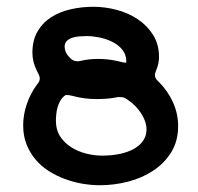

<svg xmlns="http://www.w3.org/2000/svg" viewBox="-20 -526 588 570"><path d="M256.8 -505.9Q292 -505.9 326.9 -496.6Q361.8 -487.3 389.6 -468.5Q417.5 -449.7 434.8 -421.9Q452.1 -394 452.1 -356.9Q452.1 -336.9 443.8 -317.9Q442.4 -313.5 441.2 -310.3Q439.9 -307.1 439.9 -303.2Q439.9 -292.5 450.2 -284.2Q478 -256.8 493.4 -222.7Q508.8 -188.5 508.8 -151.9Q508.8 -106.9 488.3 -74Q467.8 -41 434.8 -19.3Q401.9 2.4 360.4 13.2Q318.8 23.9 276.9 23.9Q251 23.9 224.1 19.3Q197.3 14.6 171.9 5.1Q146.5 -4.4 124 -18.8Q101.6 -33.2 85 -53Q68.4 -72.8 58.6 -97.9Q48.8 -123 48.8 -153.8Q48.8 -185.5 59.6 -217Q70.3 -248.5 89.8 -274.9Q98.1 -284.2 98.1 -293Q98.1 -299.8 92.8 -309.1Q82.5 -329.6 79.3 -343.3Q76.2 -356.9 76.2 -369.1Q76.2 -406.7 91.6 -432.9Q106.9 -459 132.3 -475.1Q157.7 -491.2 190.2 -498.5Q222.7 -505.9 256.8 -505.9ZM382.8 -210Q376 -216.8 369.4 -222.2Q362.8 -227.5 356 -231.9Q350.6 -235.8 345.9 -236.8Q341.3 -237.8 335.9 -237.8Q333.5 -237.8 330.8 -237.8Q328.1 -237.8 325.2 -236.8Q310.1 -233.9 295.2 -232.9Q280.3 -231.9 266.1 -231.9Q230 -231.9 195.8 -241.2Q184.1 -244.1 178.2 -244.1Q174.8 -244.1 173.8 -243.2L169.9 -240.2Q162.6 -233.9 158 -225.1Q153.3 -216.3 150.6 -206.5Q147.9 -196.8 147 -186.5Q146 -176.3 146 -167Q146 -140.6 158.4 -121.3Q170.9 -102.1 190.7 -89.4Q210.4 -76.7 234.9 -70.3Q259.3 -64 283.2 -64Q312.5 -64 336.9 -69.3Q361.3 -74.7 378.7 -84.7Q396 -94.7 405.5 -109.1Q415 -123.5 415 -142.1Q415 -157.2 407.2 -174.6Q399.4 -191.9 382.8 -210ZM237.8 -418.9Q227.1 -418.9 215.3 -418Q203.6 -417 194.1 -413.8Q184.6 -410.6 178.2 -404.3Q171.9 -397.9 171.9 -387.2Q171.9 -379.4 175.3 -371.3Q178.7 -363.3 187 -355Q196.3 -344.2 209 -344.2Q211.4 -344.2 213.6 -344.2Q215.8 -344.2 219.2 -345.2Q231 -348.1 244.1 -349.6Q257.3 -351.1 270 -351.1Q299.8 -351.1 327.1 -345.2Q347.2 -339.8 352.1 -339.8Q355 -339.8 355 -342.8Q355 -364.3 342.8 -378.9Q330.6 -393.6 312.5 -402.3Q294.4 -411.1 274.2 -415Q253.9 -418.9 237.8 -418.9Z"/></svg>

Font: Gochi Hand
Style: Regular
Weight: 400
Designer: Juan Pablo del Peral
Foundry: Juan Pablo del Peral
Version: Version 1.001